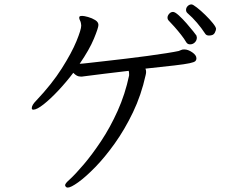

<svg xmlns="http://www.w3.org/2000/svg" viewBox="-20 -803 1040 870"><path d="M959 -672Q959 -666 953 -654Q947 -642 927 -642Q915 -642 910 -650Q893 -676 872.5 -700Q852 -724 830 -743Q823 -749 823 -758Q823 -768 830.5 -775.5Q838 -783 848 -783Q854 -783 872 -769Q890 -755 910 -735.5Q930 -716 944.5 -698Q959 -680 959 -672ZM872 -633Q872 -620 863 -611Q854 -602 841 -602Q829 -602 823 -613Q815 -627 800.5 -645.5Q786 -664 770.5 -681.5Q755 -699 745 -709Q739 -715 739 -723Q739 -732 746.5 -740.5Q754 -749 764 -749Q773 -749 790 -733.5Q807 -718 825 -697.5Q843 -677 856 -660.5Q869 -644 870 -642Q872 -636 872 -633ZM565 -468Q565 -473 564.5 -476Q564 -479 563 -482Q507 -476 454 -469Q401 -462 359 -457Q355 -456 352 -456Q349 -456 346 -456Q336 -456 328.5 -460Q321 -464 312 -473Q281 -432 245 -393.5Q209 -355 178 -330.5Q147 -306 131 -306Q124 -306 124 -313Q124 -327 144 -347Q215 -422 260 -493Q305 -564 326.5 -616.5Q348 -669 348 -687Q348 -689 347.5 -692Q347 -695 347 -696Q346 -704 342.5 -710.5Q339 -717 339 -722Q339 -726 340 -727Q341 -731 352 -731Q361 -731 379 -726Q397 -721 411.5 -712Q426 -703 426 -690Q426 -677 405.5 -627.5Q385 -578 341 -514Q349 -514 379.5 -517.5Q410 -521 454.5 -526Q499 -531 549.5 -537Q600 -543 648 -549.5Q696 -556 734 -562Q772 -568 790 -572Q796 -574 801 -576.5Q806 -579 815 -579Q832 -579 851 -566Q870 -553 870 -539Q870 -531 865 -526Q860 -521 839 -516.5Q818 -512 771 -506.5Q724 -501 639 -492Q642 -486 642 -477Q642 -474 641.5 -470.5Q641 -467 640 -463Q620 -372 582.5 -294Q545 -216 500 -153Q455 -90 411.5 -45.5Q368 -1 334.5 23Q301 47 287 47Q281 47 278 43Q275 39 275 36Q275 28 297 9Q322 -14 359.5 -58Q397 -102 438 -163.5Q479 -225 513 -300.5Q547 -376 565 -461Z"/></svg>

Font: Moon Stars Kai HW
Style: Regular
Weight: 400
Designer: GuiWonder
Version: Version 1.101